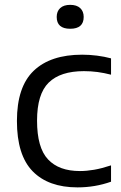

<svg xmlns="http://www.w3.org/2000/svg" viewBox="-20 -782 512 811"><path d="M307.5 9.5Q184.5 9.5 118 -58.5Q51.5 -126.5 51.5 -271Q51.5 -415.5 122.5 -483.2Q193.5 -551 327 -551Q358.5 -551 389.8 -547Q421 -543 449 -535.5V-466.5Q420 -474 392 -477.8Q364 -481.5 334.5 -481.5Q235 -481.5 185.8 -433.2Q136.5 -385 136.5 -272.5Q136.5 -158 182.8 -108.8Q229 -59.5 317.5 -59.5Q346 -59.5 377.8 -65Q409.5 -70.5 449 -83.5V-14.5Q381.5 9.5 307.5 9.5ZM276.5 -660.5Q219.5 -660.5 219.5 -710.5Q219.5 -734 234.2 -747.8Q249 -761.5 276.5 -761.5Q304 -761.5 318.8 -747.8Q333.5 -734 333.5 -710.5Q333.5 -660.5 276.5 -660.5Z"/></svg>

Font: Encode Sans SemiExpanded SemiExpanded
Style: Regular
Weight: 400
Width: 6
Designer: Multiple Designers
Foundry: Impallari Type
Version: Version 3.000; ttfautohint (v1.8.3) -l 8 -r 50 -G 200 -x 14 